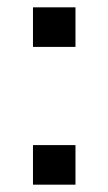

<svg xmlns="http://www.w3.org/2000/svg" viewBox="-20 -504 296 524"><path d="M186 -376H70V-484H186ZM186 0H70V-108H186Z"/></svg>

Font: Play
Style: Regular
Weight: 400
Designer: Jonas Hecksher
Foundry: Jonas Hecksher, Playtypeª, e-types AS
Version: Version 1.002